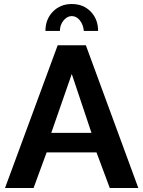

<svg xmlns="http://www.w3.org/2000/svg" viewBox="-20 -935 712 955"><path d="M267 -710H407L668 0H526L460 -177H212L147 0H5ZM435 -274 337 -567 235 -274ZM278 -781H206Q206 -839 243 -877Q280 -915 337 -915Q395 -915 431.5 -877Q468 -839 468 -781H397Q394 -813 377 -834Q360 -855 337 -855Q314 -855 296 -833Q278 -811 278 -781Z"/></svg>

Font: YasnoRaleway
Style: Bold
Weight: 700
Designer: Matt McInerney, Pablo Impallari, Rodrigo Fuenzalida
Foundry: Matt McInerney, Pablo Impallari, Rodrigo Fuenzalida
Version: Version 4.026